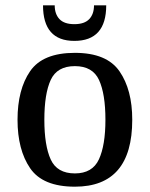

<svg xmlns="http://www.w3.org/2000/svg" viewBox="-20 -691 563 723"><path d="M46 -240Q46 -354 93.5 -423Q141 -492 262 -492Q382 -492 430 -422.5Q478 -353 478 -240Q478 12 262 12Q141 12 93.5 -57.5Q46 -127 46 -240ZM377 -240Q377 -337 353 -389.5Q329 -442 262 -442Q195 -442 171 -390Q147 -338 147 -240Q147 -143 171 -90.5Q195 -38 262 -38Q328 -38 352.5 -91Q377 -144 377 -240ZM260 -537Q142 -537 142 -671H186Q186 -638 204 -619Q222 -600 260 -600Q298 -600 316 -619Q334 -638 334 -671H380Q380 -537 260 -537Z"/></svg>

Font: Arya
Style: Regular
Weight: 400
Designer: Eduardo Rodriguez Tunni, Modular Infotech
Foundry: Eduardo Rodriguez Tunni, Modular Infotech
Version: Version 1.002